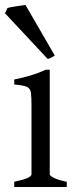

<svg xmlns="http://www.w3.org/2000/svg" viewBox="-23 -748 314 768"><path d="M34 0V-21Q103 -35 103 -51V-327Q103 -361 100.5 -378Q98 -395 83.5 -401Q69 -407 34 -410V-430Q65 -436 100 -446.5Q135 -457 159 -469H176V-51Q176 -45 192.5 -36.5Q209 -28 244 -21V0ZM196 -526Q185 -517 168 -512L-3 -695L7 -716Q13 -718 27 -720.5Q41 -723 56 -725Q71 -727 79 -728Z"/></svg>

Font: ChillKai
Style: Regular
Weight: 400
Designer: ChillType
Foundry: 寒蝉字型
Version: Version 2.000